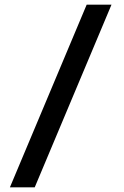

<svg xmlns="http://www.w3.org/2000/svg" viewBox="-20 -708 533 824"><path d="M129 96H22.5L352 -688H458.5Z"/></svg>

Font: Lucymar Sans SemiBold
Style: Regular
Weight: 600
Foundry: The League of Moveable Type (original font) / Main changes by Cristiano Sobral with portions from Mirco Monsees
Version: Version 2.001;August 30, 2020;FontCreator 13.0.0.2681 64-bit